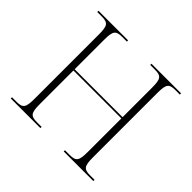

<svg xmlns="http://www.w3.org/2000/svg" viewBox="-168 -909 1105 1105"><g transform="rotate(45 384.0 -357.0)"><path d="M48 0H289V-10H251C200 -10 189 -24 189 -95V-369H579V-95C579 -24 568 -10 517 -10H479V0H720V-10H684C633 -10 622 -24 622 -95V-620C622 -690 633 -704 684 -704H720V-714H479V-704H517C568 -704 579 -690 579 -619V-379H189V-619C189 -690 200 -704 251 -704H289V-714H48V-704H84C135 -704 146 -690 146 -620V-95C146 -24 135 -10 84 -10H48Z"/></g></svg>

Font: Noto Serif Display ExtraLight
Style: Regular
Weight: 200
Designer: Monotype Design Team
Foundry: Monotype Imaging Inc.
Version: Version 2.009